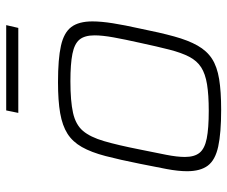

<svg xmlns="http://www.w3.org/2000/svg" viewBox="-77 -648 733 619"><g transform="rotate(-90 289.5 -338.5)"><path d="M245 8Q170 8 126.5 -1.5Q83 -11 65 -35Q47 -59 47 -102Q47 -130 54 -167.5Q61 -205 71 -254Q84 -319 96 -365Q108 -411 125 -441Q142 -471 168 -487.5Q194 -504 234 -511Q274 -518 334 -518Q409 -518 451.5 -508.5Q494 -499 512 -475Q530 -451 530 -407Q530 -379 524 -341Q518 -303 507 -254Q494 -189 481.5 -143.5Q469 -98 452 -68Q435 -38 409.5 -21.5Q384 -5 344 1.5Q304 8 245 8ZM242 -32Q293 -32 327 -37.5Q361 -43 382 -56.5Q403 -70 416 -95Q429 -120 439 -159Q449 -198 461 -254Q472 -303 478.5 -339Q485 -375 485 -400Q485 -432 471.5 -448.5Q458 -465 425.5 -471.5Q393 -478 337 -478Q273 -478 235 -469.5Q197 -461 177 -437.5Q157 -414 144 -369.5Q131 -325 117 -254Q107 -205 100 -169.5Q93 -134 93 -109Q93 -78 106.5 -61.5Q120 -45 152.5 -38.5Q185 -32 242 -32ZM235 -646 243 -685H518L509 -646Z"/></g></svg>

Font: Saira Thin ExtraLight
Style: Italic
Weight: 250
Italic angle: -12°
Version: Version 1.101